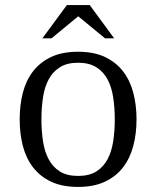

<svg xmlns="http://www.w3.org/2000/svg" viewBox="-20 -736 624 767"><path d="M58.6 -259.3Q58.6 -315.4 71 -364.5Q83.5 -413.6 111.3 -450.2Q139.2 -486.8 183.6 -508.1Q228 -529.3 292 -529.3Q355.5 -529.3 399.9 -508.1Q444.3 -486.8 472.2 -450.2Q500 -413.6 512.7 -364.5Q525.4 -315.4 525.4 -259.3Q525.4 -203.1 512.7 -154.1Q500 -105 472.2 -68.4Q444.3 -31.7 399.9 -10.5Q355.5 10.7 292 10.7Q228 10.7 183.6 -10.5Q139.2 -31.7 111.3 -68.4Q83.5 -105 71 -154.1Q58.6 -203.1 58.6 -259.3ZM145.5 -259.3Q145.5 -212.4 151.9 -171.1Q158.2 -129.9 174.6 -99.4Q190.9 -68.8 219.2 -51Q247.6 -33.2 292 -33.2Q336.4 -33.2 364.7 -51Q393.1 -68.8 409.4 -99.4Q425.8 -129.9 432.1 -171.1Q438.5 -212.4 438.5 -259.3Q438.5 -306.2 432.1 -347.4Q425.8 -388.7 409.4 -419.2Q393.1 -449.7 364.5 -467.5Q335.9 -485.4 292 -485.4Q248 -485.4 219.5 -467.5Q190.9 -449.7 174.6 -419.2Q158.2 -388.7 151.9 -347.4Q145.5 -306.2 145.5 -259.3ZM247.1 -715.8H338.4L436 -583H399.4L292.5 -670.9L186 -583H149.4Z"/></svg>

Font: Arian Grqi
Style: Regular
Weight: 400
Designer: Ruben Hakobyan (Tarumian)
Foundry: Ruben Hakobyan (Tarumian)
Version: Version 1.003